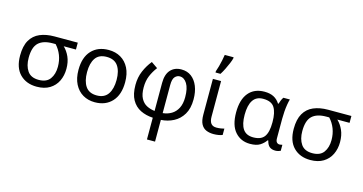

<svg xmlns="http://www.w3.org/2000/svg" viewBox="-100 -1268 3724 1971"><g transform="rotate(15 1762.5 -282.5)"><path d="M550 -246Q550 -174 522 -116Q494 -58 438.5 -24Q383 10 301 10Q190 10 122.5 -58Q55 -126 55 -256Q55 -357 90.5 -418.5Q126 -480 191.5 -508Q257 -536 346 -536H593V-463H463Q502 -426 526 -372Q550 -318 550 -246ZM146 -256Q146 -171 183 -117Q220 -63 303 -63Q386 -63 423 -114Q460 -165 460 -244Q460 -309 438.5 -364.5Q417 -420 377 -463H346Q246 -463 196 -416Q146 -369 146 -256Z M1168 -269Q1168 -136 1100.5 -63Q1033 10 918 10Q847 10 791.5 -22.5Q736 -55 704 -117.5Q672 -180 672 -269Q672 -402 739 -474Q806 -546 921 -546Q994 -546 1049.5 -513.5Q1105 -481 1136.5 -419.5Q1168 -358 1168 -269ZM763 -269Q763 -174 800.5 -118.5Q838 -63 920 -63Q1001 -63 1039 -118.5Q1077 -174 1077 -269Q1077 -364 1039 -418Q1001 -472 919 -472Q837 -472 800 -418Q763 -364 763 -269Z M1379 -541 1447 -494Q1410 -445 1387.5 -391.5Q1365 -338 1365 -268Q1365 -195 1388.5 -151.5Q1412 -108 1451 -88Q1490 -68 1536 -63V-361Q1536 -452 1578.5 -499Q1621 -546 1694 -546Q1756 -546 1800 -512.5Q1844 -479 1868 -419.5Q1892 -360 1892 -281Q1892 -184 1854.5 -121.5Q1817 -59 1755.5 -27Q1694 5 1622 9V240H1536V9Q1462 5 1403.5 -24Q1345 -53 1311 -113Q1277 -173 1277 -271Q1277 -352 1306 -419.5Q1335 -487 1379 -541ZM1695 -473Q1666 -473 1644 -449Q1622 -425 1622 -362V-63Q1673 -68 1714 -92.5Q1755 -117 1779 -163.5Q1803 -210 1803 -280Q1803 -374 1772.5 -423.5Q1742 -473 1695 -473Z M2116 -536V-158Q2116 -110 2134.5 -86Q2153 -62 2193 -62Q2215 -62 2238.5 -65.5Q2262 -69 2275 -73V-6Q2261 1 2234 5.5Q2207 10 2181 10Q2137 10 2102.5 -4.5Q2068 -19 2048.5 -55.5Q2029 -92 2029 -157V-536ZM2038 -606V-620Q2047 -645 2056 -677.5Q2065 -710 2072 -744Q2079 -778 2083 -805H2177V-794Q2172 -772 2158 -738.5Q2144 -705 2126.5 -669.5Q2109 -634 2091 -606Z M2568 10Q2470 10 2409 -59.5Q2348 -129 2348 -266Q2348 -402 2408 -474Q2468 -546 2576 -546Q2635 -546 2674.5 -525.5Q2714 -505 2740 -464H2746Q2751 -481 2759 -501Q2767 -521 2778 -536H2847Q2840 -514 2834 -478Q2828 -442 2825 -402Q2822 -362 2822 -326V-118Q2822 -87 2834 -74.5Q2846 -62 2863 -62Q2871 -62 2880 -64Q2889 -66 2893 -67V-3Q2886 1 2870 5.5Q2854 10 2837 10Q2800 10 2776.5 -8Q2753 -26 2742 -72H2735Q2712 -38 2674 -14Q2636 10 2568 10ZM2583 -63Q2666 -63 2700.5 -110.5Q2735 -158 2735 -261V-267Q2735 -367 2702.5 -419.5Q2670 -472 2582 -472Q2509 -472 2474 -419Q2439 -366 2439 -265Q2439 -165 2473.5 -114Q2508 -63 2583 -63Z M3458 -246Q3458 -174 3430 -116Q3402 -58 3346.5 -24Q3291 10 3209 10Q3098 10 3030.5 -58Q2963 -126 2963 -256Q2963 -357 2998.5 -418.5Q3034 -480 3099.5 -508Q3165 -536 3254 -536H3501V-463H3371Q3410 -426 3434 -372Q3458 -318 3458 -246ZM3054 -256Q3054 -171 3091 -117Q3128 -63 3211 -63Q3294 -63 3331 -114Q3368 -165 3368 -244Q3368 -309 3346.5 -364.5Q3325 -420 3285 -463H3254Q3154 -463 3104 -416Q3054 -369 3054 -256Z"/></g></svg>

Font: Noto IKEA Simplified Chinese
Style: Regular
Weight: 400
Designer: Monotype Design Team
Foundry: Monotype Imaging Inc.
Version: Version 1.100